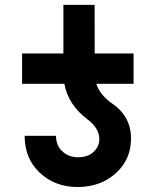

<svg xmlns="http://www.w3.org/2000/svg" viewBox="-20 -752 626 772"><path d="M234.9 -732.4H360.4L360.8 -537.1H517.1V-415H367.2Q382.3 -369.1 432.1 -335Q506.8 -283.7 506.8 -194.8Q506.8 -110.8 445.8 -55.7Q384.3 0 292 0Q199.7 0 138.2 -59.1Q79.1 -115.7 79.1 -206.1H205.1Q205.6 -167 229.5 -144.5Q255.9 -119.6 293 -119.6Q329.6 -119.6 352.1 -137.7Q379.4 -160.2 379.4 -191.9Q379.4 -236.3 332.5 -271.5Q253.9 -330.6 238.8 -415H68.8V-537.1H234.9Z"/></svg>

Font: Consola Mono
Style: Bold
Weight: 700
Monospace: yes
Designer: Wojciech Kalinowski "wmk69" (wmk69@o2.pl)
Foundry: Wojciech Kalinowski "wmk69" (wmk69@o2.pl)
Version: Version 2.1.0